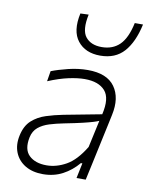

<svg xmlns="http://www.w3.org/2000/svg" viewBox="-86 -822 690 895"><g transform="rotate(10 259.0 -375.0)"><path d="M179 9.5Q129.5 9.5 95 -11.2Q60.5 -32 46 -68.2Q31.5 -104.5 41.5 -150Q51.5 -196.5 79.5 -221.8Q107.5 -247 145.8 -259.2Q184 -271.5 225 -279.5L403.5 -313.5Q422 -392 391.5 -426.5Q361 -461 295 -461Q263 -461 219.8 -451.8Q176.5 -442.5 123.5 -420.5L131.5 -469.5Q163.5 -482 210.2 -493.5Q257 -505 302 -505Q393 -505 430 -453.2Q467 -401.5 449 -318.5Q444.5 -297 438.8 -270.5Q433 -244 426 -211L411 -141Q404.5 -110.5 397 -75.8Q389.5 -41 380.5 0H337L352 -72H345Q313.5 -34.5 272 -12.5Q230.5 9.5 179 9.5ZM188.5 -34Q235.5 -34 281.2 -59.8Q327 -85.5 367.5 -152.5L395.5 -281Q385.5 -276.5 369.2 -271.5Q353 -266.5 321.8 -259Q290.5 -251.5 234.5 -240.5Q199 -233.5 168.2 -224Q137.5 -214.5 116.2 -197Q95 -179.5 88.5 -148.5Q76.5 -90 105.8 -62Q135 -34 188.5 -34ZM346 -581Q275.5 -581 239.2 -627Q203 -673 221.5 -758.5L260.5 -760Q244.5 -685 269.5 -653.2Q294.5 -621.5 346 -621.5Q398 -621.5 430.8 -653.5Q463.5 -685.5 479 -758.5H518Q499.5 -673 458.5 -627Q417.5 -581 346 -581Z"/></g></svg>

Font: Commissioner ExtraLight
Style: Italic
Weight: 200
Italic angle: -12°
Designer: Kostas Bartsokas
Foundry: Kostas Bartsokas
Version: Version 1.000; ttfautohint (v1.8.3)